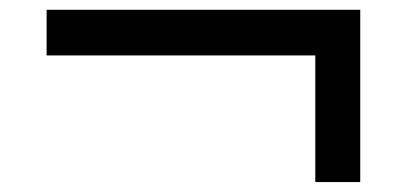

<svg xmlns="http://www.w3.org/2000/svg" viewBox="-20 -468 822 388"><path d="M617.2 -356H74.2V-448.2H708V-100.1H617.2Z"/></svg>

Font: Oakes Grotesk
Style: Bold
Weight: 700
Designer: Samuel Oakes
Foundry: Samuel Oakes
Version: Version 1.0 | wf-rip DC20170320